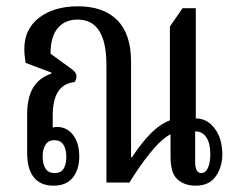

<svg xmlns="http://www.w3.org/2000/svg" viewBox="-20 -578 752 608"><path d="M149 10Q109 10 87.5 -16Q66 -42 66 -94V-216Q66 -269 85 -300.5Q104 -332 143 -345V-348L61 -379Q59 -391 58 -402Q57 -413 57 -423Q57 -486 104 -522Q151 -558 227 -558Q308 -558 351.5 -514Q395 -470 395 -383V-80H398Q426 -123 455.5 -153.5Q485 -184 518 -197V-494L558 -552H600V-203Q636 -203 660 -171Q684 -139 684 -88Q684 -50 663.5 -20Q643 10 599 10Q565 10 542.5 -9.5Q520 -29 520 -82V-153Q489 -136 454 -92Q419 -48 390 0H317V-372Q317 -516 226 -516Q185 -516 162.5 -488.5Q140 -461 140 -408L206 -360Q222 -349 222 -337Q222 -326 216 -318Q147 -311 147 -213V-174Q153 -176 160 -176Q192 -176 211.5 -150.5Q231 -125 231 -82Q231 -41 210.5 -15.5Q190 10 149 10ZM617 -30Q631 -30 638.5 -46.5Q646 -63 646 -90Q646 -124 633.5 -143Q621 -162 598 -162V-63Q598 -49 602.5 -39.5Q607 -30 617 -30ZM153 -30Q173 -30 181.5 -44Q190 -58 190 -81Q190 -105 181 -119.5Q172 -134 152 -134Q133 -134 124 -119.5Q115 -105 115 -82Q115 -59 124 -44.5Q133 -30 153 -30Z"/></svg>

Font: Noto Serif Thai ExtraCondensed
Style: Regular
Weight: 400
Width: 2
Designer: Monotype Design Team
Foundry: Monotype Imaging Inc.
Version: Version 2.002; ttfautohint (v1.8.4.7-5d5b)